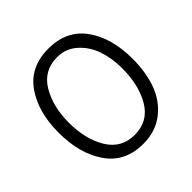

<svg xmlns="http://www.w3.org/2000/svg" viewBox="-186 -863 1020 1020"><g transform="rotate(-45 324.0 -352.5)"><path d="M323 5Q186 5 116 -96.5Q46 -198 46 -355Q46 -512 116.5 -611Q187 -710 323 -710Q460 -710 531 -611Q602 -512 602 -355Q602 -254 573 -174.5Q544 -95 479.5 -45Q415 5 323 5ZM325 -645Q223 -645 172.5 -560Q122 -475 122 -355Q122 -229 173.5 -145Q225 -61 324 -61Q425 -61 476 -146Q527 -231 527 -360Q527 -434 505.5 -497Q484 -560 436.5 -602.5Q389 -645 325 -645Z"/></g></svg>

Font: Gudea
Style: Regular
Weight: 400
Designer: Agustina Mingote
Foundry: Agustina Mingote
Version: Version 1.002